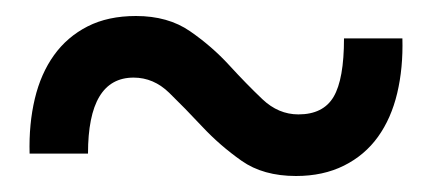

<svg xmlns="http://www.w3.org/2000/svg" viewBox="-20 -428 540 240"><path d="M483 -380Q484 -343 476.5 -311.5Q469 -280 452.5 -257Q436 -234 410 -221Q384 -208 350 -208Q309 -208 282 -227Q255 -246 233 -269.5Q211 -293 191.5 -312Q172 -331 147 -331Q90 -331 90 -236H17Q16 -273 23.5 -304.5Q31 -336 47.5 -359Q64 -382 89.5 -395Q115 -408 150 -408Q190 -408 217.5 -389Q245 -370 266.5 -346.5Q288 -323 308 -304Q328 -285 353 -285Q384 -285 397 -307Q410 -329 410 -380Z"/></svg>

Font: D2Coding ligature
Style: Regular
Weight: 400
Monospace: yes
Designer: Yong-Rak Park; Jeong-Hwan Yoon; Sang-Min Lee;
Foundry: NHN Corporation
Version: Version 1.3.2; Build 20180524